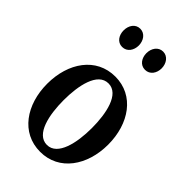

<svg xmlns="http://www.w3.org/2000/svg" viewBox="-240 -885 983 983"><g transform="rotate(45 251.0 -394.0)"><path d="M334 -666C370 -666 389.5 -698 389.5 -731.5C389.5 -767 368 -798 334 -798C300 -798 279 -767 279 -731.5C279 -698 298.5 -666 334 -666ZM168.5 -666C204.5 -666 224 -698 224 -731.5C224 -767 202.5 -798 168.5 -798C134 -798 114 -767 114 -731.5C114 -698 133 -666 168.5 -666ZM251.5 10.5C388.5 10.5 472 -111 472 -262C472 -413.5 388.5 -534.5 251.5 -534.5C113.5 -534.5 30.5 -413.5 30.5 -262C30.5 -111 113.5 10.5 251.5 10.5ZM251 -39C173 -39 149.5 -156 149.5 -262C149.5 -368 173 -485 251.5 -485C329.5 -485 353 -368 353 -262.5C353 -156 328 -39 251 -39Z"/></g></svg>

Font: Libre Caslon Condensed SemiBold
Style: Regular
Weight: 600
Designer: Pablo Impallari, Rodrigo Fuenzalida, Katja Schimmel, Ertekin Erdin
Foundry: Pablo Impallari, Rodrigo Fuenzalida
Version: Version 2.000;gftools[0.9.33]